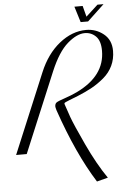

<svg xmlns="http://www.w3.org/2000/svg" viewBox="-134 -891 757 1136"><g transform="rotate(-5 244.5 -323.0)"><path d="M557 -564Q557 -516 538 -476Q519 -436 484 -406.5Q449 -377 412 -356.5Q375 -336 326 -316Q304 -307 275 -296Q243 -284 243 -279L244 -277Q244 -275 244 -274Q253 -245 270.5 -196.5Q288 -148 344.5 -27Q401 94 461 181L395 198Q284 22 193 -243Q188 -261 188 -265Q188 -282 198 -289Q208 -296 247 -309Q286 -322 322 -339Q492 -421 492 -570Q492 -629 465 -656Q438 -683 399 -683Q352 -683 296 -634.5Q240 -586 193 -474L-5 0H-68L130 -474Q174 -580 249.5 -640.5Q325 -701 409 -701Q467 -701 512 -665Q557 -629 557 -564ZM352 -844H401L418 -779L489 -844H525L425 -750H381Z"/></g></svg>

Font: Dynalight
Style: Regular
Weight: 400
Designer: Astigmatic (AOETI)
Foundry: Astigmatic (AOETI)
Version: Version 1.000